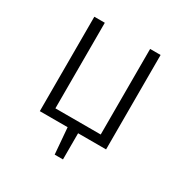

<svg xmlns="http://www.w3.org/2000/svg" viewBox="-156 -650 887 921"><g transform="rotate(30 288.0 -189.0)"><path d="M472 -523H414V-49H163V-523H105V0H259L271 145H317V0H472Z"/></g></svg>

Font: FiraGO Light
Style: Regular
Weight: 300
Designer: bBox Type
Foundry: bBox Type GmbH
Version: Version 1.001;PS 001.001;hotconv 1.0.88;makeotf.lib2.5.64775